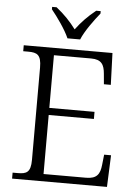

<svg xmlns="http://www.w3.org/2000/svg" viewBox="-61 -977 728 1024"><g transform="rotate(5 303.0 -465.5)"><path d="M272 -771H340C358 -816 405 -880 436 -918V-931H412C368 -896 336 -862 306 -822C276 -862 244 -896 200 -931H176V-918C207 -880 253 -816 272 -771ZM43 0H551L558 -170H521L515 -115C510 -66 494 -39 436 -39H208V-355H450V-393H208V-675H407C463 -675 478 -648 482 -599L487 -544H524L518 -714H43V-682H70C117 -682 140 -672 140 -603V-109C140 -41 117 -32 70 -32H43Z"/></g></svg>

Font: Noto Serif Lao Light
Style: Regular
Weight: 300
Designer: Monotype Design Team
Foundry: Monotype Imaging Inc.
Version: Version 2.003